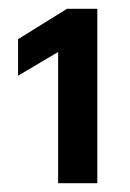

<svg xmlns="http://www.w3.org/2000/svg" viewBox="-20 -724 296 436"><path d="M201 -308H112V-606L21 -552V-635L132 -704H201Z"/></svg>

Font: CBA Beacon Sans Bold
Style: Regular
Weight: 700
Designer: Wei Huang
Foundry: Wei Huang
Version: Version 1.002